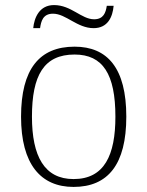

<svg xmlns="http://www.w3.org/2000/svg" viewBox="-20 -727 581 757"><path d="M349 -616C405 -616 424 -660 428 -704H401C397 -677 388 -651 351 -651C301 -651 261 -707 193 -707C135 -707 115 -657 111 -616H138C142 -643 149 -673 189 -673C240 -673 284 -616 349 -616ZM270 10C406 10 478 -79 478 -267C478 -458 404 -543 274 -543C135 -543 63 -454 63 -267C63 -79 141 10 270 10ZM270 -21C155 -21 106 -111 106 -267C106 -430 153 -512 274 -512C386 -512 435 -434 435 -267C435 -116 392 -21 270 -21Z"/></svg>

Font: Noto Serif Myanmar ExtraLight
Style: Regular
Weight: 200
Designer: Ben Mitchell and the Monotype Design Team
Foundry: Monotype Imaging Inc.
Version: Version 2.106